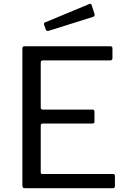

<svg xmlns="http://www.w3.org/2000/svg" viewBox="-20 -984 668 1004"><path d="M109 -742H558Q568 -742 568 -731V-680Q568 -668 555 -668H206Q198 -668 195.5 -665.5Q193 -663 193 -656V-422Q193 -411 204 -411H463Q474 -411 474 -400V-347Q474 -338 463 -338H204Q193 -338 193 -327V-84Q193 -78 195 -76Q197 -74 203 -74H570Q576 -74 578.5 -72Q581 -70 581 -64V-11Q581 0 570 0H111Q103 0 100 -3Q97 -6 97 -14V-728Q97 -736 99.5 -739Q102 -742 109 -742ZM474 -912Q475 -910 475 -906Q475 -898 464 -895L235 -823Q233 -822 229 -822Q222 -822 219 -831L211 -853Q210 -855 210 -858Q210 -866 216 -867L447 -963Q448 -964 451 -964Q457 -964 459 -958Z"/></svg>

Font: n
Style: Regular
Weight: 400
Designer: Pablo Impallari, Rodrigo Fuenzalida
Foundry: Impallari Type
Version: Version 1.002; ttfautohint (v1.5)